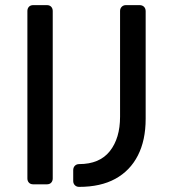

<svg xmlns="http://www.w3.org/2000/svg" viewBox="-20 -720 670 750"><path d="M289 10Q279 10 272.5 3.5Q266 -3 266 -13V-55Q266 -66 272.5 -72.5Q279 -79 289 -79Q369 -79 409 -129.5Q449 -180 449 -264V-677Q449 -687 455.5 -693.5Q462 -700 472 -700H525Q536 -700 542.5 -693.5Q549 -687 549 -676V-256Q549 -172 518.5 -112.5Q488 -53 430.5 -21.5Q373 10 289 10ZM110 0Q99 0 93 -6.5Q87 -13 87 -23V-677Q87 -687 93 -693.5Q99 -700 110 -700H163Q174 -700 180 -693.5Q186 -687 186 -677V-23Q186 -13 180 -6.5Q174 0 163 0Z"/></svg>

Font: RubikRegular
Style: Regular
Weight: 400
Designer: Hubert and Fischer
Foundry: Hubert and Fischer
Version: Version 2.300;gftools[0.9.30]